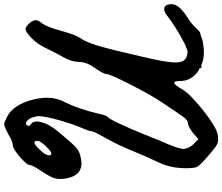

<svg xmlns="http://www.w3.org/2000/svg" viewBox="-93 -925 1073 927"><g transform="rotate(-90 443.5 -461.5)"><path d="M827 -188Q851 -208 868.5 -204.5Q886 -201 887 -170Q887 -161 882.5 -151Q878 -141 872.5 -134Q867 -127 856.5 -118Q846 -109 840 -104.5Q834 -100 821.5 -92Q809 -84 806 -82Q797 -76 789 -68.5Q781 -61 772 -52Q763 -43 757 -37Q749 -30 733 -28Q720 -20 685 -16Q634 -8 592 -26Q587 -26 579 -26Q577 -30 578 -34Q577 -34 573 -36Q569 -38 567 -39Q516 -73 516 -127Q516 -191 475 -117Q453 -80 374.5 -17.5Q296 45 258 53Q228 58 212 51Q196 44 145 -1Q107 -34 100.5 -48.5Q94 -63 95 -112Q97 -180 126 -239Q144 -275 175 -350Q205 -424 232 -472Q273 -545 273 -554Q273 -566 289 -602Q314 -663 332 -732Q350 -801 345 -822Q337 -863 315 -872Q307 -875 302 -867Q294 -857 307 -849Q327 -835 317 -797.5Q307 -760 273 -719Q214 -647 193.5 -629.5Q173 -612 140 -607Q58 -591 44 -687Q41 -717 47 -736Q53 -755 74 -788Q110 -840 110 -855Q110 -863 129 -883Q148 -903 171 -919Q194 -936 205 -936Q225 -937 261 -959Q297 -978 307 -978Q317 -978 352 -959Q404 -926 426 -839Q448 -752 417 -692Q381 -620 358 -522Q350 -484 342 -477Q334 -472 311.5 -424.5Q289 -377 261 -309Q234 -243 227 -224Q191 -144 188.5 -118.5Q186 -93 207 -68L235 -40L266 -67Q299 -91 314 -91Q325 -91 339 -108Q353 -126 414 -218Q450 -272 500 -370.5Q550 -469 550 -485Q550 -499 579 -540Q608 -581 608 -617Q608 -651 631 -692Q652 -729 677 -781Q695 -819 727 -849.5Q759 -880 774 -873Q783 -870 802 -847Q811 -832 809.5 -822Q808 -812 793 -793Q777 -771 757.5 -700.5Q738 -630 723 -610Q703 -582 686 -524Q668 -465 632 -306Q609 -208 606 -165Q603 -122 618 -107Q629 -94 658 -92Q685 -101 695 -106Q779 -150 827 -188ZM227 -817Q227 -849 189 -811Q151 -773 158 -755Q161 -750 166 -750Q176 -750 201.5 -777Q227 -804 227 -817ZM741 -43Q742 -43 742.5 -43H743Z"/></g></svg>

Font: Beth Ellen
Style: Regular
Weight: 400
Designer: Alyson Diaz
Version: Version 2.000